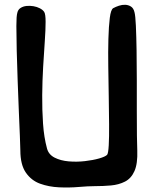

<svg xmlns="http://www.w3.org/2000/svg" viewBox="-20 -798 657 821"><path d="M567 -155Q569 -98 555 -66.5Q541 -35 514.5 -21.5Q488 -8 454.5 -5Q421 -2 385 -2Q357 -2 316.5 1.5Q276 5 232.5 3Q189 1 151.5 -12.5Q114 -26 90.5 -60Q67 -94 67 -155Q67 -171 65 -216Q63 -261 60.5 -323.5Q58 -386 55.5 -453.5Q53 -521 51.5 -582Q50 -643 50 -686.5Q50 -730 54 -743Q57 -757 68 -764Q79 -771 93.5 -772.5Q108 -774 123 -771.5Q138 -769 150.5 -762.5Q163 -756 169 -747Q175 -738 175 -704.5Q175 -671 171.5 -621Q168 -571 164.5 -512Q161 -453 160.5 -390.5Q160 -328 164 -269.5Q168 -211 181 -163Q188 -137 213.5 -124Q239 -111 273.5 -108Q308 -105 343 -109Q378 -113 404 -120.5Q430 -128 438 -136Q443 -142 445 -177Q447 -212 446.5 -266.5Q446 -321 445 -385Q444 -449 443 -513Q442 -577 443.5 -631.5Q445 -686 449.5 -721.5Q454 -757 464 -763Q475 -769 488.5 -773.5Q502 -778 515.5 -777.5Q529 -777 540 -770Q551 -763 555 -746Q559 -732 561 -688Q563 -644 564 -583Q565 -522 565 -454.5Q565 -387 565 -325Q565 -263 565.5 -217.5Q566 -172 567 -155Z"/></svg>

Font: VLove default
Style: Regular
Weight: 400
Designer: Dr Anirban Mitra
Foundry: Dr Anirban Mitra
Version: Version 1.000